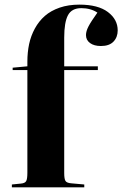

<svg xmlns="http://www.w3.org/2000/svg" viewBox="-20 -802 524 822"><path d="M30.8 0V-12.2L69.8 -16.1Q86.9 -17.6 92 -26.6Q97.2 -35.6 97.2 -63V-502H34.2V-512.2L97.2 -518.1V-538.1Q97.2 -578.1 104.7 -613.5Q112.3 -648.9 129.4 -680.2Q146.5 -711.4 172.1 -733.9Q197.8 -756.3 235.4 -769.3Q272.9 -782.2 319.8 -782.2Q399.9 -782.2 441.9 -750.5Q483.9 -718.8 483.9 -671.9Q483.9 -642.6 465.8 -623.8Q447.8 -605 412.1 -605Q382.8 -605 365.5 -617.7Q348.1 -630.4 348.1 -651.9Q348.1 -668 358.6 -688.5Q369.1 -709 397 -748Q368.2 -767.1 328.1 -767.1Q287.1 -767.1 271 -736.8Q254.9 -706.5 254.9 -641.1V-518.1H398.9V-502H254.9V-61Q254.9 -35.6 260.5 -27.1Q266.1 -18.6 286.1 -17.1L340.8 -12.2V0Z"/></svg>

Font: Display Regular
Style: Bold
Weight: 700
Designer: Latin by Veronika Burian and Jose Scaglione. Greek by Irene Vlachou. Cyrillic by Vera Evstafieva.
Foundry: TypeTogether
Version: Version 3.002